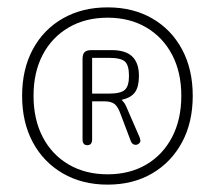

<svg xmlns="http://www.w3.org/2000/svg" viewBox="-20 -732 583 521"><path d="M310 -461Q336 -467 346.5 -482Q357 -497 357 -526Q357 -561 339 -578.5Q321 -596 283 -596H228Q215 -596 209.5 -590.5Q204 -585 204 -572V-354Q204 -338 217 -338Q230 -338 230 -354V-457H264Q281 -457 290.5 -450Q300 -443 307 -423L335 -349Q339 -339 348 -339Q353 -339 357 -342.5Q361 -346 361 -350Q361 -353 359 -359L329 -428Q322 -445 319 -450Q316 -455 310 -461ZM230 -478V-575H276Q308 -575 319 -565Q330 -555 330 -526Q330 -498 318.5 -488Q307 -478 276 -478ZM272 -712Q203 -712 150.5 -682Q98 -652 69 -598Q40 -544 40 -472Q40 -400 69 -346Q98 -292 150.5 -261.5Q203 -231 272 -231Q341 -231 393 -261.5Q445 -292 474 -346Q503 -400 503 -472Q503 -544 474 -598Q445 -652 393 -682Q341 -712 272 -712ZM272 -684Q332 -684 377 -657.5Q422 -631 447 -583.5Q472 -536 472 -472Q472 -408 447 -360Q422 -312 377 -285.5Q332 -259 272 -259Q212 -259 166.5 -285.5Q121 -312 96 -360Q71 -408 71 -472Q71 -536 96 -583.5Q121 -631 166.5 -657.5Q212 -684 272 -684Z"/></svg>

Font: Beiruti ExtraLight
Style: Regular
Weight: 250
Designer: Arlette Boutros
Foundry: Boutros
Version: Version 1.41